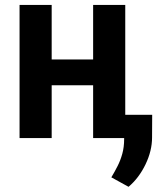

<svg xmlns="http://www.w3.org/2000/svg" viewBox="-20 -548 649 762"><path d="M388.2 -312V-209.5H145.5V-312ZM185.1 -528.3V0H57.6V-528.3ZM477.1 -528.3V0H349.6V-528.3ZM584 -92.3 583.5 -2.4Q583.5 50.3 557.6 104.2Q531.7 158.2 490.2 193.4L421.9 155.8Q435.1 133.8 446.5 111.3Q458 88.9 465.3 62.5Q472.7 36.1 472.7 3.4V-92.3Z"/></svg>

Font: Roboto SemiCondensed SemiBold
Style: Regular
Weight: 600
Width: 4
Designer: Christian Robertson
Foundry: Google
Version: Version 3.009; 2024